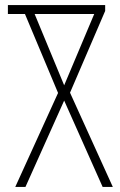

<svg xmlns="http://www.w3.org/2000/svg" viewBox="-20 -734 473 754"><path d="M40 0H80L232 -339L383 0H423L255 -370L393 -691V-714H11V-679H78L208 -369ZM232 -399 116 -679H350Z"/></svg>

Font: Noto Sans Georgian ExtraCondensed ExtraLight
Style: Regular
Weight: 200
Width: 2
Designer: Monotype Design Team, Akaki Razmadze
Foundry: Google LLC
Version: Version 2.005